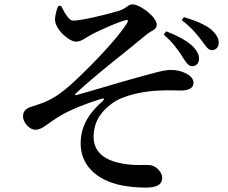

<svg xmlns="http://www.w3.org/2000/svg" viewBox="-20 -797 1040 876"><path d="M811 -540C827 -515 838 -496 855 -495C874 -494 887 -507 888 -527C889 -547 879 -567 856 -589C829 -613 787 -636 738 -654L727 -639C772 -600 792 -569 811 -540ZM899 -613C918 -589 928 -569 946 -568C963 -568 977 -580 978 -599C979 -622 967 -641 944 -662C916 -685 870 -704 819 -719L809 -705C856 -670 880 -638 899 -613ZM313 -703C346 -702 462 -729 524 -748C560 -760 563 -777 585 -777C619 -777 695 -720 695 -684C695 -660 670 -658 648 -639C558 -563 432 -469 325 -370C321 -366 323 -362 328 -363C408 -385 541 -426 609 -444C681 -463 724 -478 762 -478C804 -478 863 -456 863 -419C863 -398 846 -384 805 -384C781 -384 751 -386 710 -384C641 -382 543 -364 491 -325C448 -293 407 -249 407 -171C408 -100 462 -63 543 -50C597 -40 642 -47 669 -43C692 -39 720 -12 720 14C720 47 693 59 642 59C600 59 546 53 511 43C419 18 348 -43 348 -143C348 -235 402 -295 448 -335C458 -345 456 -350 442 -346C378 -327 301 -296 257 -270C194 -233 174 -205 141 -205C115 -205 85 -238 85 -265C85 -285 93 -298 114 -307C138 -315 176 -326 203 -340C247 -361 294 -400 345 -450C398 -500 516 -621 558 -689C569 -706 563 -709 546 -703C505 -691 441 -661 402 -642C368 -624 353 -607 326 -607C298 -607 231 -660 231 -709C231 -725 238 -752 245 -769L258 -771C274 -741 293 -703 313 -703Z"/></svg>

Font: Noto Serif HK SemiBold
Style: Regular
Weight: 600
Designer: Ryoko NISHIZUKA 西塚涼子 (kana & ideographs); Frank Grießhammer (Latin, Greek & Cyrillic); Wenlong ZHANG 张文龙 (bopomofo); San
Foundry: Adobe
Version: Version 2.001;hotconv 1.1.0;makeotfexe 2.6.0